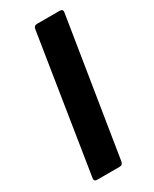

<svg xmlns="http://www.w3.org/2000/svg" viewBox="-138 -531 459 571"><g transform="rotate(-30 91.5 -245.5)"><path d="M19 0Q7 0 9 -11L83 -480Q85 -491 95 -491H173Q178 -491 181 -488.5Q184 -486 183 -480L108 -11Q106 0 96 0Z"/></g></svg>

Font: Sofia Sans Extra Condensed
Style: Bold Italic
Weight: 700
Italic angle: -9°
Designer: Botio Nikoltchev, Ani Petrova
Foundry: lettersoup
Version: Version 4.101